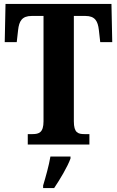

<svg xmlns="http://www.w3.org/2000/svg" viewBox="-20 -734 594 975"><path d="M121 0H434V-53H409C376 -53 355 -60 355 -118V-653H414C463 -653 477 -626 482 -582L489 -520H550L546 -714H8L4 -520H65L72 -582C77 -626 91 -653 141 -653H201V-118C201 -61 178 -53 145 -53H121ZM199 208V221H255C284 178 323 113 338 71V61H236C229 105 211 168 199 208Z"/></svg>

Font: Noto Serif Thai ExtraCondensed ExtraBold
Style: Regular
Weight: 800
Width: 2
Designer: Monotype Design Team
Foundry: Monotype Imaging Inc.
Version: Version 2.002